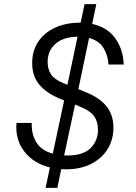

<svg xmlns="http://www.w3.org/2000/svg" viewBox="-20 -814 658 931"><path d="M201 97 222 -2Q142 -22 97.5 -80Q53 -138 60 -218H134Q132 -163 156.5 -123.5Q181 -84 236 -69L291 -327L272 -335Q207 -361 171.5 -402.5Q136 -444 136 -508Q136 -568 165.5 -612Q195 -656 247.5 -680Q300 -704 368 -704Q370 -704 371 -704L390 -794H447L427 -698Q500 -682 538.5 -629Q577 -576 580 -501H506Q504 -545 482 -581Q460 -617 412 -630L360 -382L396 -367Q463 -340 496.5 -298.5Q530 -257 530 -195Q530 -136 501 -90Q472 -44 420.5 -18.5Q369 7 300 7Q288 7 277 6L258 97ZM287 -411 307 -403 356 -636Q287 -635 249 -601.5Q211 -568 211 -514Q211 -477 228 -452.5Q245 -428 287 -411ZM370 -296 344 -307 291 -60Q298 -60 306 -60Q383 -60 419 -95.5Q455 -131 455 -184Q455 -225 436 -251Q417 -277 370 -296Z"/></svg>

Font: Fragment Mono SC
Style: Italic
Weight: 400
Italic angle: -12°
Monospace: yes
Designer: Wei Huang based on Nimbus Sans by URW Studio, based on Helvetica by Max Miedinger.
Foundry: Wei Huang
Version: Version 1.012; ttfautohint (v1.8.4.7-5d5b)